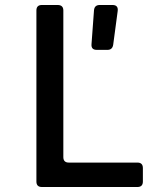

<svg xmlns="http://www.w3.org/2000/svg" viewBox="-20 -750 640 770"><path d="M148 0Q126 0 126 -22V-708Q126 -730 148 -730H211Q234 -730 234 -708V-120Q234 -98 256 -98H531Q553 -98 553 -76V-22Q553 0 531 0ZM368 -550Q345 -550 347 -573L357 -709Q359 -730 380 -730H431Q455 -730 452 -706L434 -571Q431 -550 411 -550Z"/></svg>

Font: Pitagon Sans Mono SemiBold
Style: Regular
Weight: 600
Monospace: yes
Designer: Travis Tran
Foundry: Pitagon
Version: Version 1.001; ttfautohint (v1.8.4.7-5d5b);gftools[0.9.26]